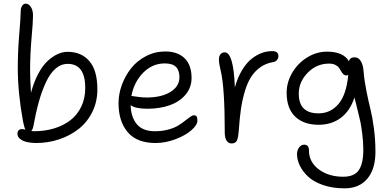

<svg xmlns="http://www.w3.org/2000/svg" viewBox="-20 -779 2145 1059"><path d="M180.2 9.8Q153.8 9.8 131.3 5.1Q108.9 0.5 92.5 -11.5Q76.2 -23.4 76.2 -41Q76.2 -53.7 82.8 -60.3Q89.4 -66.9 100.1 -66.9Q109.9 -66.9 120.1 -64Q113.3 -77.6 106.9 -109.9Q78.1 -268.1 78.1 -403.8Q78.1 -496.1 86.2 -590.3Q94.2 -684.6 94.2 -717.8Q94.2 -734.4 101.8 -746.6Q109.4 -758.8 122.1 -758.8Q138.2 -758.8 150.1 -740.7Q162.1 -722.7 162.1 -692.9Q162.1 -658.7 154.1 -569.6Q146 -480.5 146 -388.2Q146 -345.2 150.9 -267.1Q166.5 -326.2 190.7 -371.6Q214.8 -417 242.7 -442.6Q270.5 -468.3 298.1 -480.7Q325.7 -493.2 353 -493.2Q428.7 -493.2 472.9 -441.9Q517.1 -390.6 517.1 -285.2Q517.1 -217.8 489 -161.1Q460.9 -104.5 413.8 -67.6Q366.7 -30.8 306.2 -10.5Q245.6 9.8 180.2 9.8ZM163.1 -78.1Q160.6 -65.9 152.8 -56.2Q157.7 -55.2 168 -55.2Q227.5 -55.2 278.8 -70.8Q330.1 -86.4 368.4 -116Q406.7 -145.5 428.5 -191.2Q450.2 -236.8 450.2 -293.9Q450.2 -426.8 353 -426.8Q317.4 -426.8 287.6 -401.6Q257.8 -376.5 234.9 -328.4Q211.9 -280.3 194.8 -219.5Q177.7 -158.7 163.1 -78.1Z M837.9 9.8Q735.4 9.8 684.6 -49.8Q633.8 -109.4 633.8 -210Q633.8 -260.3 652.1 -310.5Q670.4 -360.8 702.9 -402.1Q735.4 -443.4 784.9 -469.2Q834.5 -495.1 891.6 -495.1Q959.5 -495.1 998 -458Q1036.6 -420.9 1036.6 -349.1Q1036.6 -297.4 1004.6 -258.3Q972.7 -219.2 917.7 -199.2Q862.8 -179.2 793 -179.2Q725.6 -179.2 700.7 -199.2Q701.7 -134.8 733.9 -95Q766.1 -55.2 835 -55.2Q874.5 -55.2 907.7 -64.2Q940.9 -73.2 962.2 -86.2Q983.4 -99.1 999.5 -112.1Q1015.6 -125 1028.3 -134Q1041 -143.1 1049.8 -143.1Q1060.5 -143.1 1064.7 -136.2Q1068.8 -129.4 1068.8 -113.8Q1068.8 -89.8 1036.1 -61Q1003.4 -32.2 948.2 -11.2Q893.1 9.8 837.9 9.8ZM710.9 -249Q714.8 -249 739 -245.1Q763.2 -241.2 788.6 -241.2Q870.6 -241.2 920.2 -272Q969.7 -302.7 969.7 -353Q969.7 -391.1 950.4 -410.2Q931.2 -429.2 888.7 -429.2Q819.8 -429.2 769.3 -377.4Q718.8 -325.7 704.6 -249Z M1257.3 12.2Q1239.3 12.2 1229.5 -3.7Q1219.7 -19.5 1219.7 -46.9Q1219.7 -298.8 1197.3 -389.2Q1187.5 -427.7 1187.5 -451.2Q1187.5 -468.8 1195.8 -479.5Q1204.1 -490.2 1219.7 -490.2Q1268.1 -490.2 1275.4 -296.9Q1290.5 -351.1 1314.5 -391.1Q1338.4 -431.2 1366.5 -453.6Q1394.5 -476.1 1423.1 -486.6Q1451.7 -497.1 1481.4 -497.1Q1515.6 -497.1 1515.6 -469.2Q1515.6 -457.5 1507.6 -447.8Q1499.5 -438 1484.4 -436Q1444.8 -429.2 1414.6 -407.2Q1384.3 -385.3 1364.3 -353.5Q1344.2 -321.8 1330.3 -274.9Q1316.4 -228 1309.1 -178.5Q1301.8 -128.9 1297.4 -64Q1294.4 -19 1286.4 -3.4Q1278.3 12.2 1257.3 12.2Z M1880.9 259.8Q1814 259.8 1761.2 241.5Q1708.5 223.1 1678.5 194.3Q1648.4 165.5 1633.3 133.8Q1618.2 102.1 1618.2 70.8Q1618.2 49.8 1629.6 34.4Q1641.1 19 1657.7 19Q1684.1 19 1684.1 50.8Q1684.1 114.7 1738.5 155.3Q1793 195.8 1873 195.8Q1934.1 195.8 1959 159.4Q1983.9 123 1983.9 47.9Q1983.9 5.9 1978.3 -38.8Q1972.7 -83.5 1967.8 -107.2Q1962.9 -130.9 1950.4 -179.9Q1938 -229 1935.1 -241.2Q1910.2 -166 1859.1 -128.4Q1808.1 -90.8 1737.8 -90.8Q1654.8 -90.8 1607.9 -136Q1561 -181.2 1561 -267.1Q1561 -325.7 1592 -378.2Q1623 -430.7 1674.6 -462.4Q1726.1 -494.1 1783.7 -494.1Q1874 -494.1 1904.8 -440.9Q1909.2 -462.9 1936 -462.9Q1957.5 -462.9 1970 -442.1Q1982.4 -421.4 1984.9 -390.1Q1989.3 -335.4 2001 -277.1Q2012.7 -218.8 2023.2 -177.2Q2033.7 -135.7 2042.2 -72.5Q2050.8 -9.3 2050.8 59.1Q2050.8 153.3 2006.1 206.5Q1961.4 259.8 1880.9 259.8ZM1627.9 -262.2Q1627.9 -153.8 1736.8 -153.8Q1802.7 -153.8 1846.7 -205.1Q1890.6 -256.3 1900.9 -366.2Q1895.5 -362.8 1892.1 -362.8Q1881.3 -362.8 1874 -369.6Q1866.7 -376.5 1861.6 -386Q1856.4 -395.5 1849.6 -405Q1842.8 -414.6 1829.1 -421.4Q1815.4 -428.2 1794.9 -428.2Q1726.6 -428.2 1677.2 -377.9Q1627.9 -327.6 1627.9 -262.2Z"/></svg>

Font: Shantell Sans Normal
Style: Regular
Weight: 300
Designer: Stephen Nixon, Anya Danilova, Shantell Martin
Foundry: Arrow Type
Version: Version 1.006;[559af2be0]